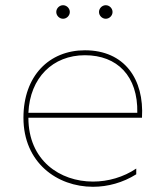

<svg xmlns="http://www.w3.org/2000/svg" viewBox="-20 -713 625 737"><path d="M337 4C394 4 452 -12 503 -44V-66C454 -33 395 -16 337 -16C210 -16 89 -97 89 -261H525C534 -409 458 -520 306 -520C169 -520 70 -422 70 -261C70 -89 199 4 337 4ZM507 -280H89C95 -415 183 -501 306 -501C430 -501 510 -421 507 -280ZM386 -641C400 -641 412 -653 412 -667C412 -681 400 -693 386 -693C372 -693 360 -681 360 -667C360 -653 372 -641 386 -641ZM222 -641C236 -641 248 -653 248 -667C248 -681 236 -693 222 -693C208 -693 196 -681 196 -667C196 -653 208 -641 222 -641Z"/></svg>

Font: Chess Sans Thin
Style: Regular
Weight: 100
Designer: Wolf Bōese
Foundry: Wolf Bōese
Version: Version 7.223;Glyphs 3.3 (3306)